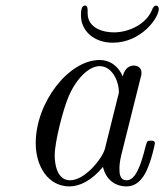

<svg xmlns="http://www.w3.org/2000/svg" viewBox="-20 -657 589 688"><path d="M270 -603C270 -544 319 -504 384 -504C486 -504 549 -593 549 -625C549 -634 543 -637 539 -637C532 -637 527 -628 525 -622C505 -572 444 -541 388 -541C353 -541 294 -554 294 -610V-621C294 -630 292 -637 284 -637C273 -637 270 -620 270 -603ZM108 -144C108 -59 154 11 229 11C265 11 309 -10 349 -59C360 -10 397 11 432 11C469 11 490 -14 505 -45C523 -83 535 -141 535 -143C535 -153 527 -153 520 -153C508 -153 507 -152 501 -130C487 -74 468 -11 434 -11C408 -11 408 -38 408 -52C408 -59 408 -75 415 -103L483 -375C487 -389 487 -391 487 -396C487 -417 470 -422 460 -422C428 -422 421 -388 420 -383C401 -426 369 -442 337 -442C226 -442 108 -290 108 -144ZM176 -100C176 -150 207 -267 225 -309C250 -370 296 -420 337 -420C381 -420 406 -368 406 -326C406 -324 405 -319 403 -313L356 -124C348 -92 286 -11 231 -11C184 -11 176 -70 176 -100Z"/></svg>

Font: CMU Serif
Style: Italic
Weight: 500
Italic angle: -14.04°
Version: Version 0.7.0